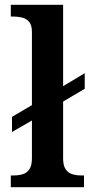

<svg xmlns="http://www.w3.org/2000/svg" viewBox="-20 -780 382 800"><path d="M25 0V-49H37Q59 -49 76 -54.5Q93 -60 103 -75.5Q113 -91 113 -120V-278L30 -230V-293L113 -342V-647Q113 -676 101 -689.5Q89 -703 71.5 -707Q54 -711 37 -711H25V-760H243V-421L333 -475V-410L243 -357V-120Q243 -91 253 -75.5Q263 -60 280.5 -54.5Q298 -49 318 -49H330V0Z"/></svg>

Font: Noto Serif Hebrew SemiBold
Style: Regular
Weight: 600
Version: Version 2.003